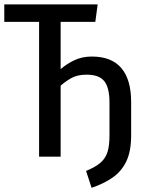

<svg xmlns="http://www.w3.org/2000/svg" viewBox="-25 -727 661 891"><path d="M256.4 -625.6V-406.2Q284.1 -430.3 320 -447.4Q355.9 -464.6 401 -464.6Q492.8 -464.6 538.2 -411Q583.6 -357.4 583.6 -253.8V-98.5Q583.6 -25.1 561.3 21.5Q539 68.2 497.7 96.9Q456.4 125.6 400 144.6L374.4 66.2Q418.5 48.2 442.1 27.4Q465.6 6.7 474.4 -23.3Q483.1 -53.3 483.1 -99V-250.8Q483.1 -320 459 -350.3Q434.9 -380.5 376.9 -380.5Q332.8 -380.5 304.1 -363.6Q275.4 -346.7 256.4 -329.2V0H156.4V-625.6H-5.1V-706.7H428.2L417.4 -625.6Z"/></svg>

Font: Fira Code Retina
Style: Regular
Weight: 450
Monospace: yes
Designer: Carrois Corporate, Edenspiekermann AG, Nikita Prokopov
Foundry: Carrois Corporate, Edenspiekermann AG, Nikita Prokopov
Version: Version 6.002